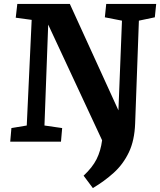

<svg xmlns="http://www.w3.org/2000/svg" viewBox="-20 -720 814 976"><path d="M32 0 38 -69 116 -82 141 -619 60 -630 68 -700H335L582 -159L600 -615L513 -632L520 -700H774L767 -632L686 -615L667 -93Q664 -6 635 54.5Q606 115 558.5 158Q511 201 452 236L405 173Q450 131 471 89Q492 47 499 -7L225 -595L206 -82L296 -69L290 0Z"/></svg>

Font: Literata 12pt
Style: Bold Italic
Weight: 700
Italic angle: -2°
Designer: Latin by Veronika Burian and Jose Scaglione. Greek by Irene Vlachou. Cyrillic by Vera Evstafieva
Foundry: TypeTogether
Version: Version 3.002